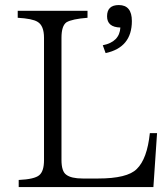

<svg xmlns="http://www.w3.org/2000/svg" viewBox="-20 -757 647 767"><path d="M50.8 -713.9H329.6V-686Q268.1 -681.2 245.6 -668Q225.6 -653.8 225.6 -606V-118.2Q225.6 -72.3 244.6 -59.1Q264.2 -43.9 310.5 -43.9H371.6Q488.8 -43.9 526.4 -82Q567.9 -122.1 578.6 -225.1H607.4L592.8 -9.8H54.7V-38.1Q117.7 -41 136.7 -57.1Q155.8 -72.8 155.8 -117.2V-606Q155.8 -654.8 129.9 -669.9Q109.4 -682.6 50.8 -686ZM390.6 -576.2Q457.5 -589.4 460.9 -647Q407.7 -648.4 407.7 -691.9Q407.7 -736.8 454.6 -736.8Q506.8 -736.8 506.8 -672.9Q506.8 -567.4 401.9 -544.9Z"/></svg>

Font: I.Ming
Style: Regular
Weight: 400
Designer: Ichiten Fonts Project
Version: Version 5.10 Mar 24, 2018